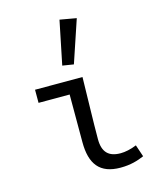

<svg xmlns="http://www.w3.org/2000/svg" viewBox="-135 -1032 970 1145"><g transform="rotate(-15 350.0 -459.5)"><path d="M287 -664 356 -653 444 -915 342 -933ZM285 -192C285 -57 338 14 466 14C529 14 573 0 613 -17L588 -91C552 -76 516 -69 489 -69C416 -69 379 -104 379 -185C379 -296 384 -440 386 -567H93V-486H285Z"/></g></svg>

Font: Kawkab Mono Light
Style: Bold
Weight: 400
Monospace: yes
Designer: Abdullah Arif
Foundry: Abdullah Arif
Version: Version 1.000;PS 000.500;hotconv 1.0.88;makeotf.lib2.5.64775